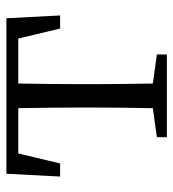

<svg xmlns="http://www.w3.org/2000/svg" viewBox="10 -564 554 615"><g transform="rotate(-90 287.5 -257.0)"><path d="M471 -476H327Q325 -369 325 -286V-228Q325 -150 327 -45L420 -32V0H155V-32L248 -45Q250 -150 250 -228V-286Q250 -369 248 -476H103L71 -342H29L38 -514H536L545 -342H503Z"/></g></svg>

Font: Han-Nom Khai
Style: Regular
Weight: 400
Version: Version 1.200;June 22, 2023;FontCreator 14.0.0.2814 64-bit